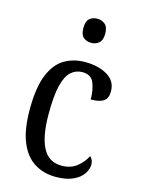

<svg xmlns="http://www.w3.org/2000/svg" viewBox="-116 -824 659 900"><g transform="rotate(15 213.0 -373.5)"><path d="M244 10Q186 10 141 -18Q96 -46 71 -106.5Q46 -167 46 -265Q46 -372 71.5 -433.5Q97 -495 141 -520.5Q185 -546 240 -546Q305 -546 348.5 -520Q392 -494 392 -444Q392 -410 372 -396.5Q352 -383 310 -383Q310 -430 296 -463.5Q282 -497 240 -497Q209 -497 185.5 -476.5Q162 -456 149.5 -406Q137 -356 137 -266Q137 -159 166 -103.5Q195 -48 258 -48Q302 -48 331.5 -71.5Q361 -95 376 -126Q383 -120 387.5 -111Q392 -102 392 -88Q392 -67 377 -44Q362 -21 329 -5.5Q296 10 244 10ZM243 -640Q220 -640 205 -653Q190 -666 190 -698Q190 -731 205 -744Q220 -757 243 -757Q264 -757 280 -744Q296 -731 296 -698Q296 -666 280 -653Q264 -640 243 -640Z"/></g></svg>

Font: Noto Serif Georgian Condensed
Style: Regular
Weight: 400
Width: 3
Designer: Monotype Design Team, Akaki Razmadze
Foundry: Google LLC
Version: Version 2.003; ttfautohint (v1.8.4.7-5d5b)